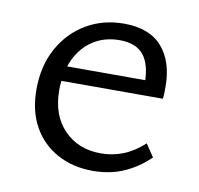

<svg xmlns="http://www.w3.org/2000/svg" viewBox="-57 -481 570 550"><g transform="rotate(10 228.0 -206.5)"><path d="M246.6 8.6Q188.1 8.6 142.9 -15.9Q97.7 -40.4 72.3 -85.5Q46.9 -130.7 46.9 -193.1Q46.9 -261.9 75.4 -313.6Q104 -365.3 152.4 -393.8Q200.9 -422.4 262 -422.4Q335.7 -422.4 372.8 -380.3Q409.8 -338.2 409.8 -264.6Q409.8 -256.5 409.6 -247.5Q409.5 -238.4 408.2 -229.8H349.4V-265.2Q349.4 -319.4 327.2 -346.5Q305.1 -373.6 257.5 -373.6Q214.4 -373.6 181.3 -352.5Q148.2 -331.3 129.9 -292.9Q111.6 -254.5 111.6 -202.4Q111.6 -130.1 152.9 -87.5Q194.1 -44.8 260 -44.8Q293.9 -44.8 324.9 -57Q355.8 -69.2 385 -95.9L409.7 -59.1Q382.8 -33.7 355.5 -18.7Q328.1 -3.6 301 2.5Q273.9 8.6 246.6 8.6ZM85.5 -229.8 94.1 -273.4H398.8V-229.8Z"/></g></svg>

Font: Ysabeau
Style: Bold
Weight: 700
Designer: Christian Thalmann (Catharsis Fonts)
Version: Version 2.000;gftools[0.9.27.dev2+g8671c4b]